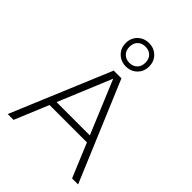

<svg xmlns="http://www.w3.org/2000/svg" viewBox="-239 -964 1081 1081"><g transform="rotate(45 301.5 -423.0)"><path d="M21.5 0 270.5 -595H332L582 0H534L295.5 -573.5H306L68 0ZM139 -202.5 151 -242H451.5L463 -202.5ZM302 -659.5Q262 -659.5 235.2 -686Q208.5 -712.5 208.5 -752.5Q208.5 -793 235.2 -819.2Q262 -845.5 302 -845.5Q342.5 -845.5 369 -819.2Q395.5 -793 395.5 -752.5Q395.5 -712.5 369 -686Q342.5 -659.5 302 -659.5ZM302 -688Q330 -688 347.8 -705.5Q365.5 -723 365.5 -752.5Q365.5 -783 347.8 -800Q330 -817 302 -817Q274 -817 256.2 -800Q238.5 -783 238.5 -752.5Q238.5 -723 256.2 -705.5Q274 -688 302 -688Z"/></g></svg>

Font: Encode Sans SC SemiExpanded ExtraLight
Style: Regular
Weight: 250
Width: 6
Designer: Multiple Designers
Foundry: Impallari Type
Version: Version 3.002